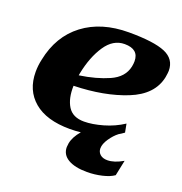

<svg xmlns="http://www.w3.org/2000/svg" viewBox="-123 -615 848 894"><g transform="rotate(20 300.5 -168.0)"><path d="M601 -402Q601 -393 597 -369Q578 -277 468.5 -233Q359 -189 208 -185Q206 -122 230 -83.5Q254 -45 310 -45Q351 -45 403.5 -60Q456 -75 500 -104L508 -62Q500 -56 493.5 -52Q487 -48 482 -45Q461 -29 443 -2.5Q425 24 425 46Q425 64 438 75.5Q451 87 474 87Q508 87 551 62L535 139Q514 154 477.5 162.5Q441 171 404 171Q343 171 309.5 151Q276 131 276 94Q276 89 278 75Q284 42 314 7Q289 10 260 10Q144 10 82 -42.5Q20 -95 20 -186Q20 -217 27 -248Q52 -372 141 -439.5Q230 -507 366 -507Q490 -507 545.5 -483.5Q601 -460 601 -402ZM436 -389Q436 -449 366 -449Q309 -449 271 -392Q233 -335 216 -250L214 -239Q297 -251 359 -278.5Q421 -306 433 -362Q436 -377 436 -389Z"/></g></svg>

Font: Trirong Black
Style: Italic
Weight: 900
Italic angle: -12°
Designer: Katatrad Team
Foundry: CadsonDemak
Version: Version 1.001